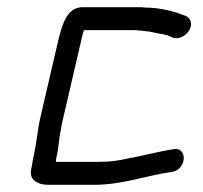

<svg xmlns="http://www.w3.org/2000/svg" viewBox="-20 -512 567 535"><path d="M150 -152C151 -162 154 -174 157 -187L206 -398C208 -407 210 -417 214 -428H350C356 -428 361 -428 366 -427C369 -427 373 -427 378 -426L396 -424C401 -423 407 -422 415 -420C427 -418 427 -418 437 -416C443 -415 448 -413 453 -411L462 -407C480 -401 499 -414 507 -427C519 -447 509 -463 497 -468L488 -471C461 -482 421 -491 383 -491C378 -492 373 -492 366 -492H210C167 -492 153 -444 142 -398L93 -187C84 -147 82 -114 74 -78C71 -67 70 -53 67 -41C60 -12 84 3 114 3H240C323 3 382 -22 459 -33C501 -39 504 -105 462 -96C416 -89 376 -77 334 -70C309 -64 284 -61 255 -61H135L136 -63C136 -68 137 -73 138 -77C144 -102 144 -127 150 -152Z"/></svg>

Font: Electronic
Style: SeBdIt
Weight: 600
Version: Version 1.011